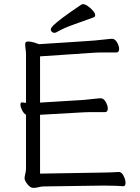

<svg xmlns="http://www.w3.org/2000/svg" viewBox="-20 -900 678 930"><path d="M434 -816Q385 -798 336.5 -781Q288 -764 254 -744Q248 -741 243 -741Q236 -741 231 -746Q226 -751 226 -758Q226 -764 238 -776.5Q250 -789 282.5 -813.5Q315 -838 376 -879Q378 -880 382 -880Q392 -880 405.5 -870.5Q419 -861 430 -848.5Q441 -836 441 -826Q441 -819 434 -816ZM576 2Q568 1 541.5 0Q515 -1 489 -1H473L195 3Q179 3 167.5 6.5Q156 10 141 10Q127 10 113 -7.5Q99 -25 99 -37Q99 -44 102.5 -58Q106 -72 106 -84V-344Q95 -350 87 -366Q79 -382 79 -393Q79 -404 87 -404H89Q93 -403 97.5 -402.5Q102 -402 106 -402V-604Q106 -620 106 -634.5Q106 -649 104 -661Q103 -670 102.5 -675.5Q102 -681 102 -685Q102 -695 107 -697Q112 -699 116 -699Q130 -699 147.5 -693.5Q165 -688 169 -686Q195 -688 229.5 -690Q264 -692 301 -694.5Q338 -697 369.5 -699Q401 -701 420.5 -702.5Q440 -704 440 -704Q463 -706 488.5 -709Q514 -712 523 -712Q537 -712 547 -694.5Q557 -677 557 -663Q557 -646 544 -646H502Q487 -646 471 -646Q455 -646 441 -645L174 -627V-403L385 -416Q408 -418 433.5 -421Q459 -424 468 -424Q482 -424 492 -406.5Q502 -389 502 -374Q502 -357 489 -357H447Q432 -357 416 -357Q400 -357 386 -356L174 -344V-59L472 -64Q494 -64 517 -65Q540 -66 555 -67H556Q569 -67 578.5 -48.5Q588 -30 588 -14Q588 2 577 2Z"/></svg>

Font: Moon Stars Kai HW
Style: Regular
Weight: 400
Designer: GuiWonder
Version: Version 1.101